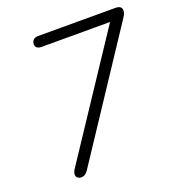

<svg xmlns="http://www.w3.org/2000/svg" viewBox="-129 -812 858 925"><g transform="rotate(-20 300.0 -349.5)"><path d="M132 6Q120 6 112.5 -0.5Q105 -7 105.5 -18Q106 -29 114 -42L539 -683L538 -650H165Q151 -650 143 -656.5Q135 -663 135 -674Q135 -689 144 -697Q153 -705 168 -705H565Q581 -705 589 -698.5Q597 -692 597 -681Q597 -671 593 -662.5Q589 -654 581 -642L167 -16Q159 -4 150.5 1Q142 6 132 6Z"/></g></svg>

Font: Nunito ExtraLight Light
Style: Italic
Weight: 300
Italic angle: -9°
Version: Version 3.602